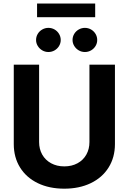

<svg xmlns="http://www.w3.org/2000/svg" viewBox="-20 -1081 744 1110"><path d="M644.5 -707V-248Q644.5 -171.4 607.9 -112.8Q571.3 -54.2 504.9 -22.2Q438.5 9.8 351.6 9.8Q264.6 9.8 198.5 -22.2Q132.3 -54.2 95.9 -112.8Q59.6 -171.4 59.6 -248V-707H206.1V-259.8Q206.1 -219.2 224.1 -187.3Q242.2 -155.3 275.4 -137.2Q308.6 -119.1 351.6 -119.1Q395 -119.1 428.2 -137.2Q461.4 -155.3 479.2 -187.3Q497.1 -219.2 497.1 -259.8V-707ZM188.5 -849.6Q188.5 -868.7 198 -884.8Q207.5 -900.9 224.1 -910.4Q240.7 -919.9 259.8 -919.9Q279.3 -919.9 295.7 -910.4Q312 -900.9 321.5 -884.8Q331.1 -868.7 331.1 -849.6Q331.1 -831.1 321.5 -815.2Q312 -799.3 295.7 -789.8Q279.3 -780.3 259.8 -780.3Q240.7 -780.3 224.4 -789.8Q208 -799.3 198.2 -815.4Q188.5 -831.5 188.5 -849.6ZM399.4 -849.6Q399.4 -868.7 408.9 -884.8Q418.5 -900.9 435.1 -910.4Q451.7 -919.9 470.7 -919.9Q490.2 -919.9 506.6 -910.4Q522.9 -900.9 532.5 -884.8Q542 -868.7 542 -849.6Q542 -831.1 532.5 -815.2Q522.9 -799.3 506.6 -789.8Q490.2 -780.3 470.7 -780.3Q451.7 -780.3 435.3 -789.8Q418.9 -799.3 409.2 -815.4Q399.4 -831.5 399.4 -849.6ZM530.3 -981.4H194.3V-1060.5H530.3Z"/></svg>

Font: Pretendard
Style: Bold
Weight: 700
Designer: Base glyphs from Inter by Rasmus Andersson; Hangeul glyphs from Noto Sans CJK(Source Han Sans) by Jang Soo-young and Kan
Foundry: Kil Hyung-jin
Version: Version 1.309